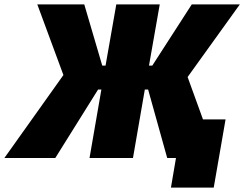

<svg xmlns="http://www.w3.org/2000/svg" viewBox="-57 -720 1113 875"><path d="M-37 0H195L390 -312H405L351 0H549L603 -312H618L705 0H745L722 135H917L971 -176H868L798 -369L1036 -700H817L637 -421H622L671 -700H473L424 -421H409L327 -700H113L232 -378Z"/></svg>

Font: Fixel Display Black
Style: Italic
Weight: 900
Italic angle: -10°
Designer: AlfaBravo + MacPaw
Foundry: Kyrylo Tkachov, Marchela Mozhyna, Serhii Makarenko, Maria Weinstein, Zakhar Kryvoshyya
Version: Version 1.210;Glyphs 3.2 (3217)